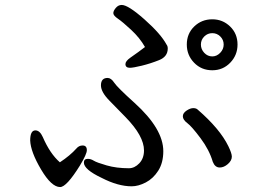

<svg xmlns="http://www.w3.org/2000/svg" viewBox="-20 -742 1040 776"><path d="M223 14Q188 14 146 -57Q104 -128 102 -174Q102 -215 123 -215Q141 -215 153 -188Q182 -121 222 -86Q263 -113 289 -142Q299 -154 314 -154Q331 -154 331 -135Q331 -119 303 -73Q249 14 223 14ZM868 -65Q849 -65 840 -88Q826 -136 790.5 -183.5Q755 -231 737 -244.5Q719 -258 719 -272Q719 -285 734 -295Q749 -305 761 -305Q773 -305 779 -299Q869 -221 903 -151Q917 -122 917 -109Q917 -93 901 -79Q885 -65 868 -65ZM512 11Q457 11 391 -23Q319 -57 319 -85Q319 -100 335 -100Q347 -100 359 -92.5Q371 -85 411 -73.5Q451 -62 501 -62Q524 -62 543 -82Q562 -102 562 -134Q562 -192 488 -268Q457 -300 422.5 -335Q388 -370 388 -397Q388 -427 415 -427Q429 -427 441.5 -408Q454 -389 524 -326Q640 -221 640 -131Q640 -84 619.5 -52Q599 -20 569 -4.5Q539 11 512 11ZM838 -514Q856 -514 870 -528.5Q884 -543 884 -562Q884 -581 870.5 -594.5Q857 -608 838 -608Q819 -608 805.5 -594.5Q792 -581 792 -562Q792 -543 805.5 -528.5Q819 -514 838 -514ZM838 -458Q794 -458 764.5 -488.5Q735 -519 735 -562Q735 -606 765 -635Q795 -664 838 -664Q880 -664 910 -635Q940 -606 940 -562Q940 -519 910.5 -488.5Q881 -458 838 -458ZM505 -468Q487 -468 487 -483Q487 -495 507 -509Q543 -534 566 -552Q545 -589 510 -621.5Q475 -654 456.5 -666.5Q438 -679 438 -689Q438 -698 448 -710Q458 -722 472 -722Q498 -722 564 -663.5Q630 -605 653 -562Q658 -556 658 -546Q658 -513 623 -499Q588 -485 553 -476.5Q518 -468 505 -468Z"/></svg>

Font: LXGW WenKai Lite
Style: Bold
Weight: 700
Designer: LXGW / Fontworks Inc.
Foundry: LXGW / Fontworks Inc.
Version: Version 1.330;April 28, 2024